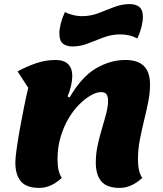

<svg xmlns="http://www.w3.org/2000/svg" viewBox="-20 -893 798 938"><path d="M172 25Q109 25 82 -7Q55 -39 55 -99Q55 -120 61 -163.5Q67 -207 76.5 -260.5Q86 -314 97 -368Q108 -422 118 -464L66 -544Q107 -567 154.5 -583.5Q202 -600 251 -600Q293 -600 313 -579.5Q333 -559 333 -524Q333 -498 326 -470Q319 -442 310 -422L320 -417Q379 -518 449 -559Q519 -600 592 -600Q653 -600 683 -570.5Q713 -541 713 -479Q713 -439 704 -394.5Q695 -350 683.5 -303Q672 -256 663 -209Q654 -162 654 -115Q654 -53 675 -24Q622 25 565 25Q502 25 475 -7Q448 -39 448 -99Q448 -141 457 -183Q466 -225 478 -264.5Q490 -304 499 -339Q508 -374 508 -401Q508 -421 500.5 -432Q493 -443 474 -443Q452 -443 424.5 -427.5Q397 -412 368 -383.5Q339 -355 315 -314.5Q291 -274 276 -223.5Q261 -173 261 -115Q261 -53 282 -24Q229 25 172 25ZM334 -666Q306 -666 288 -679.5Q270 -693 270 -729Q270 -751 277 -778.5Q284 -806 297 -834Q318 -824 339 -819Q360 -814 380 -814Q423 -814 461.5 -829Q500 -844 537.5 -858.5Q575 -873 614 -873Q642 -873 660 -859.5Q678 -846 678 -810Q678 -788 671 -760.5Q664 -733 651 -705Q630 -716 609 -720.5Q588 -725 568 -725Q526 -725 487 -710.5Q448 -696 410.5 -681Q373 -666 334 -666Z"/></svg>

Font: Lemonada
Style: Regular
Weight: 400
Designer: Mohamed Gaber (Arabic), Eduardo Tunni (Latin)
Foundry: Kief Type Foundry
Version: Version 4.005